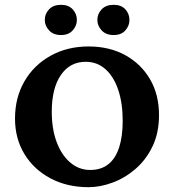

<svg xmlns="http://www.w3.org/2000/svg" viewBox="-20 -777 730 806"><path d="M351.6 8.8Q261.7 8.8 191.9 -28.3Q122.1 -65.4 82.5 -130.4Q43 -195.3 43 -279.3Q43 -367.2 82.5 -435.5Q122.1 -503.9 192.4 -543Q262.7 -582 351.6 -582Q439.5 -582 505.9 -545.4Q572.3 -508.8 609.9 -444.3Q647.5 -379.9 647.5 -293.9Q647.5 -218.8 620.1 -162.1Q592.8 -105.5 548.3 -67.4Q503.9 -29.3 452.1 -10.3Q400.4 8.8 351.6 8.8ZM358.4 -63.5Q404.3 -63.5 434.6 -87.4Q464.8 -111.3 480 -157.7Q495.1 -204.1 495.1 -269.5Q495.1 -344.7 476.1 -400.4Q457 -456.1 422.4 -486.8Q387.7 -517.6 339.8 -517.6Q273.4 -517.6 235.4 -461.9Q197.3 -406.2 197.3 -307.6Q197.3 -235.4 217.8 -180.7Q238.3 -126 274.9 -94.7Q311.5 -63.5 358.4 -63.5ZM236.3 -629.9Q204.1 -629.9 186 -649.4Q168 -668.9 168 -693.4Q168 -718.8 186 -737.8Q204.1 -756.8 236.3 -756.8Q267.6 -756.8 285.2 -737.8Q302.7 -718.8 302.7 -693.4Q302.7 -668.9 285.2 -649.4Q267.6 -629.9 236.3 -629.9ZM457 -629.9Q424.8 -629.9 406.7 -649.4Q388.7 -668.9 388.7 -693.4Q388.7 -718.8 406.7 -737.8Q424.8 -756.8 457 -756.8Q489.3 -756.8 506.3 -737.8Q523.4 -718.8 523.4 -693.4Q523.4 -668.9 506.3 -649.4Q489.3 -629.9 457 -629.9Z"/></svg>

Font: Crimson Pro
Style: Bold
Weight: 700
Designer: Jacques Le Bailly
Foundry: Baron von Fonthausen
Version: Version 1.003